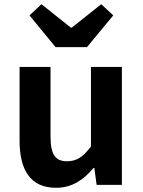

<svg xmlns="http://www.w3.org/2000/svg" viewBox="-20 -878 677 912"><path d="M244 -654H393L518 -805L461 -858L321 -747H316L177 -858L120 -805ZM246 14C322 14 376 -23 424 -80H428L439 0H559V-560H412V-182C374 -132 344 -112 298 -112C244 -112 220 -143 220 -229V-560H73V-210C73 -70 125 14 246 14Z"/></svg>

Font: Noto Sans JP
Style: Bold
Weight: 700
Designer: Ryoko NISHIZUKA  (kana, bopomofo & ideographs); Paul D. Hunt (Latin, Greek & Cyrillic); Sandoll Communications , Soo-you
Foundry: Adobe
Version: Version 2.002;hotconv 1.0.116;makeotfexe 2.5.65601